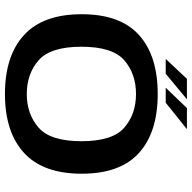

<svg xmlns="http://www.w3.org/2000/svg" viewBox="-20 -732 756 756"><g transform="rotate(90 358.0 -354.0)"><path d="M350 4.5Q500.5 4.5 582.2 -70.8Q664 -146 664 -297.5Q664 -449.5 582.2 -523.2Q500.5 -597 350 -597Q199.5 -597 117.8 -523.2Q36 -449.5 36 -297.5Q36 -146 117.8 -70.8Q199.5 4.5 350 4.5ZM350 -81.5Q270.5 -81.5 217.2 -128.2Q164 -175 164 -296.5Q164 -419 217.2 -465.2Q270.5 -511.5 350 -511.5Q429.5 -511.5 482.8 -465.2Q536 -419 536 -296.5Q536 -175 482.8 -128.2Q429.5 -81.5 350 -81.5ZM325.5 -628.5H384.5L488.5 -712H405.5ZM212 -628.5H270.5L371 -712H290.5Z"/></g></svg>

Font: Anybody SemiExpanded Medium
Style: Regular
Weight: 500
Width: 6
Version: Version 1.113;gftools[0.9.25]